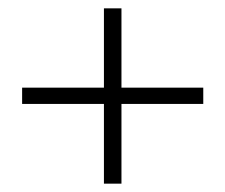

<svg xmlns="http://www.w3.org/2000/svg" viewBox="-20 -520 540 460"><path d="M229 -80V-500H271V-80ZM33 -271V-310H467V-271Z"/></svg>

Font: DM Sans 20pt ExtraLight
Style: Regular
Weight: 250
Version: Version 4.004;gftools[0.9.30]